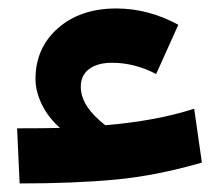

<svg xmlns="http://www.w3.org/2000/svg" viewBox="-20 -429 507 449"><path d="M434.1 -174.8 452.1 -48.8Q346.2 -18.1 250 -9Q153.8 0 25.9 0L20 -128.9Q86.9 -128.9 120.1 -129.9Q92.3 -154.8 77.6 -185.3Q63 -215.8 63 -244.1Q63 -316.9 115.5 -363Q168 -409.2 252 -409.2Q326.7 -409.2 397 -371.1L345.2 -255.9Q294.9 -282.2 242.2 -282.2Q208 -282.2 188.5 -267.6Q168.9 -252.9 168.9 -226.1Q168.9 -180.7 226.1 -136.2Q345.2 -146 434.1 -174.8Z"/></svg>

Font: FiraGO SemiBold
Style: Italic
Weight: 600
Italic angle: -8°
Designer: bBox Type GmbH
Foundry: bBox Type GmbH
Version: Version 1.001;PS 001.001;hotconv 1.0.88;makeotf.lib2.5.64775